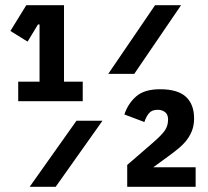

<svg xmlns="http://www.w3.org/2000/svg" viewBox="-20 -718 800 738"><path d="M50 -329V-404H132V-624H126L86 -558L20 -599L81 -698H226V-404H298V-329ZM396 -434 576 -698H676L496 -434ZM94 0 274 -254H374L194 0ZM732 0H469V-84L566 -168Q602 -199 614 -217Q626 -235 626 -258V-259Q626 -278 614.5 -287Q603 -296 586 -296Q563 -296 552 -282Q541 -268 535 -249L458 -278Q472 -320 503.5 -347.5Q535 -375 595 -375Q663 -375 694.5 -346Q726 -317 726 -263Q726 -239 719.5 -220Q713 -201 700.5 -183.5Q688 -166 668.5 -149.5Q649 -133 624 -115L569 -75H732Z"/></svg>

Font: IBM Plex Sans Cond
Style: Bold
Weight: 700
Width: 3
Designer: Mike Abbink, Paul van der Laan, Pieter van Rosmalen
Foundry: Bold Monday
Version: Version 1.3